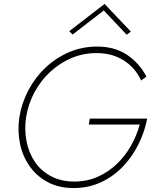

<svg xmlns="http://www.w3.org/2000/svg" viewBox="-20 -945 785 973"><path d="M430 -314H688Q673 -258 643.5 -206Q614 -154 571.5 -113.5Q529 -73 475 -49Q421 -25 356 -25Q289 -25 238.5 -52Q188 -79 157 -124.5Q126 -170 114.5 -228.5Q103 -287 112 -350Q123 -418 154.5 -477Q186 -536 234 -580.5Q282 -625 341.5 -650.5Q401 -676 470 -676Q549 -676 607.5 -638.5Q666 -601 695 -537L722 -557Q685 -627 622.5 -668Q560 -709 473 -709Q397 -709 331 -681Q265 -653 212 -603.5Q159 -554 124.5 -489Q90 -424 78 -350Q68 -280 81.5 -216Q95 -152 131 -101.5Q167 -51 223 -21.5Q279 8 353 8Q429 8 492 -21.5Q555 -51 602.5 -100.5Q650 -150 681.5 -213.5Q713 -277 726 -344H435ZM506 -892 622 -769 643 -785 510 -925 331 -787 348 -770Z"/></svg>

Font: Jost ExtraLight
Style: Italic
Weight: 250
Italic angle: -5°
Version: Version 3.710